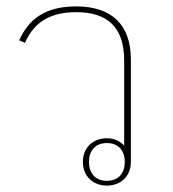

<svg xmlns="http://www.w3.org/2000/svg" viewBox="-20 -568 542 600"><path d="M314 12C357 12 389 -17 389 -62V-382C389 -489 331 -548 218 -548C120 -548 69 -507 40 -442L58 -434C87 -501 140 -530 218 -530C315 -530 368 -484 368 -379V-113C355 -127 337 -136 314 -136C271 -136 239 -107 239 -62C239 -17 271 12 314 12ZM314 -3C277 -3 258 -28 258 -62C258 -96 277 -121 314 -121C351 -121 370 -96 370 -62C370 -28 351 -3 314 -3Z"/></svg>

Font: IBM Plex Sans Thai Looped Thin
Style: Regular
Weight: 100
Designer: Mike Abbink, Paul van der Laan, Pieter van Rosmalen, Ben Mitchell, Mark Frömberg
Foundry: Bold Monday
Version: Version 1.1